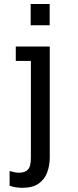

<svg xmlns="http://www.w3.org/2000/svg" viewBox="-20 -708 380 938"><path d="M89.4 209.5Q54.2 209.5 26.9 199.2V127.4Q40 131.3 51 133.5Q62 135.7 73.2 135.7Q101.6 135.7 116.2 120.8Q130.9 106 130.9 62V-410.2H57.1V-480.5H223.1V60.5Q223.1 100.6 210.4 134.5Q197.8 168.5 168.7 189Q139.6 209.5 89.4 209.5ZM129.9 -584.5V-688.5H222.7V-584.5Z"/></svg>

Font: Shanti
Style: Regular
Weight: 400
Designer: Vernon Adams
Foundry: Vernon Adams
Version: Version 1.100; ttfautohint (v1.8.4)